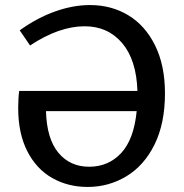

<svg xmlns="http://www.w3.org/2000/svg" viewBox="-20 -730 727 760"><path d="M633 -361Q633 -241 591.5 -157.5Q550 -74 480 -32Q410 10 327 10Q249 10 186.5 -25.5Q124 -61 88 -131.5Q52 -202 52 -302Q52 -342 56 -370H524Q520 -493 463.5 -559.5Q407 -626 315 -626Q214 -626 99 -550L58 -610Q128 -660 199 -685Q270 -710 336 -710Q421 -710 488 -669.5Q555 -629 594 -550Q633 -471 633 -361ZM521 -290H162Q165 -181 211 -125.5Q257 -70 333 -70Q409 -70 459.5 -124Q510 -178 521 -290Z"/></svg>

Font: Bitter Pro Medium
Style: Regular
Weight: 500
Designer: Sol Matas, and Bitter project Authors
Foundry: Sol Matas
Version: Version 1.010